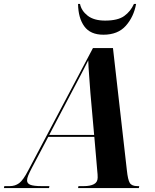

<svg xmlns="http://www.w3.org/2000/svg" viewBox="-77 -959 790 979"><path d="M-57 0 -55 -10H-27Q0 -10 20.5 -25Q41 -40 67 -90L397 -714H499L570 -90Q575 -42 585 -26Q595 -10 624 -10H633L631 0H321L323 -10H351Q383 -10 402 -20Q421 -30 421 -54Q421 -62 420.5 -70.5Q420 -79 419 -87L404 -261H169L85 -102Q73 -79 67 -64.5Q61 -50 61 -39Q61 -23 78.5 -16.5Q96 -10 134 -10H175L173 0ZM288 -488 174 -271H403L384 -485Q381 -529 377.5 -573.5Q374 -618 373 -651Q357 -619 337 -581Q317 -543 288 -488ZM450 -782Q384 -782 353 -824.5Q322 -867 321 -939H331Q338 -904 370 -879Q402 -854 459 -854Q524 -854 556.5 -877.5Q589 -901 606 -939H617Q605 -873 564.5 -827.5Q524 -782 450 -782Z"/></svg>

Font: Noto Serif Display SemiCondensed
Style: Bold Italic
Weight: 700
Width: 4
Italic angle: -12°
Designer: Monotype Design Team
Foundry: Monotype Imaging Inc.
Version: Version 2.009